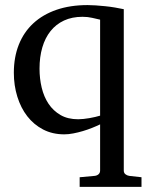

<svg xmlns="http://www.w3.org/2000/svg" viewBox="-20 -514 589 752"><path d="M372.1 -437Q358.4 -439.9 341.1 -444.1Q323.7 -448.2 303.2 -448.2Q262.2 -448.2 230.7 -433.6Q199.2 -418.9 178 -392.3Q156.7 -365.7 145.8 -328.4Q134.8 -291 134.8 -245.1Q134.8 -206.5 143.3 -170.7Q151.9 -134.8 170.2 -107.4Q188.5 -80.1 217 -63.5Q245.6 -46.9 286.1 -46.9Q295.4 -46.9 306.9 -48.1Q318.4 -49.3 330.1 -51.3Q341.8 -53.2 352.8 -55.9Q363.8 -58.6 372.1 -61ZM292 217.8V180.2L351.1 174.8Q359.9 173.8 366 168.5Q372.1 163.1 372.1 153.8V-26.9Q357.9 -20 340.8 -13.2Q323.7 -6.3 304.9 -0.7Q286.1 4.9 267.3 8.5Q248.5 12.2 231.9 12.2Q185.5 12.2 148.9 -6.8Q112.3 -25.9 86.9 -58.6Q61.5 -91.3 47.9 -135.3Q34.2 -179.2 34.2 -229Q34.2 -290 53.7 -339.1Q73.2 -388.2 110.4 -422.6Q147.5 -457 201.2 -475.6Q254.9 -494.1 323.2 -494.1Q336.9 -494.1 355 -492.9Q373 -491.7 392.1 -489.7Q411.1 -487.8 430.2 -484.6Q449.2 -481.4 464.8 -478V153.8Q464.8 163.1 470.9 168.2Q477.1 173.3 485.8 174.8L534.2 180.2V217.8Z"/></svg>

Font: Charis SIL Cyr
Style: Regular
Weight: 400
Foundry: SIL International
Version: Version 5.000